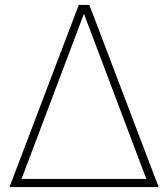

<svg xmlns="http://www.w3.org/2000/svg" viewBox="-20 -760 683 780"><path d="M18.5 0 300 -740H343L624.5 0ZM67.5 -33H574.5L321 -704Z"/></svg>

Font: Encode Sans Th
Style: Regular
Weight: 100
Designer: Multiple Designers
Foundry: Impallari Type
Version: Version 3.002; ttfautohint (v1.8.3) -l 8 -r 50 -G 200 -x 14 